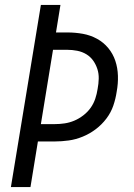

<svg xmlns="http://www.w3.org/2000/svg" viewBox="-20 -755 540 775"><path d="M24 0 145 -735H224L206 -624H252Q284 -624 314.5 -618.5Q345 -613 371.5 -598.5Q398 -584 417 -561Q436 -538 445.5 -509.5Q455 -481 456 -449Q457 -417 451 -385Q447 -357 437.5 -329Q428 -301 409.5 -276.5Q391 -252 366.5 -233.5Q342 -215 314 -203.5Q286 -192 257.5 -188Q229 -184 201 -184H133L103 0ZM145 -254H201Q221 -254 241 -257Q261 -260 280 -268Q299 -276 316.5 -289.5Q334 -303 346 -320Q358 -337 364.5 -356.5Q371 -376 374 -396Q378 -417 378.5 -437.5Q379 -458 373 -476.5Q367 -495 356 -510.5Q345 -526 328.5 -536Q312 -546 292 -550Q272 -554 251 -554H194Z"/></svg>

Font: Iosevka Term Oblique
Style: Regular
Weight: 400
Italic angle: -9°
Monospace: yes
Designer: Belleve Invis
Foundry: Belleve Invis
Version: Version 31.4.0